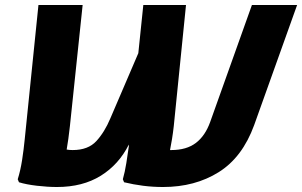

<svg xmlns="http://www.w3.org/2000/svg" viewBox="-20 -740 1210 769"><path d="M208 9Q171 9 128 4Q85 -1 56 -10L51 -22Q62 -57 68.5 -99Q75 -141 79 -182L134 -720H311L260 -235Q254 -180 247 -141Q253 -140 258.5 -139.5Q264 -139 271 -139Q333 -139 366 -175Q399 -211 422 -266L534 -527L554 -720H725L676 -235Q673 -208 669 -183.5Q665 -159 661 -139H666Q727 -139 764.5 -167.5Q802 -196 822 -252L989 -720H1170L998 -239Q951 -110 856 -50.5Q761 9 633 9Q592 9 553 4Q514 -1 477 -10L472 -22Q480 -50 486 -87Q492 -124 496 -154V-161Q456 -81 383.5 -36Q311 9 208 9Z"/></svg>

Font: Kufam
Style: Bold Italic
Weight: 700
Italic angle: -11°
Designer: Artur Schmal
Foundry: Original Type
Version: Version 1.301; ttfautohint (v1.8.3)